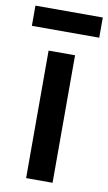

<svg xmlns="http://www.w3.org/2000/svg" viewBox="-87 -744 444 786"><g transform="rotate(10 135.0 -351.0)"><path d="M80 0V-530H190V0ZM-5 -618V-702H275V-618Z"/></g></svg>

Font: Golos Text Medium
Style: Regular
Weight: 500
Designer: A.Korolkova, Vitaly Kuzmin
Foundry: ParaType Ltd
Version: Version 2.004